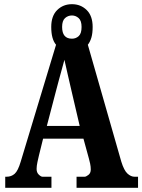

<svg xmlns="http://www.w3.org/2000/svg" viewBox="-20 -898 680 918"><path d="M5 0V-53H12Q34 -53 50 -67Q66 -81 79 -125L248 -684Q225 -711 225 -769Q225 -822 253.5 -850Q282 -878 324 -878Q366 -878 394.5 -850Q423 -822 423 -769Q423 -739 417 -718.5Q411 -698 400 -684L560 -125Q573 -83 589.5 -68Q606 -53 623 -53H640V0H346V-53H385Q391 -53 402.5 -61.5Q414 -70 414 -88Q414 -101 411 -115.5Q408 -130 405 -140L379 -235H186L166 -154Q163 -142 159 -123Q155 -104 155 -90Q155 -73 165.5 -63Q176 -53 183 -53H226V0ZM324 -713Q343 -713 356.5 -725.5Q370 -738 370 -769Q370 -799 356 -811.5Q342 -824 324 -824Q305 -824 291 -811.5Q277 -799 277 -769Q277 -713 324 -713ZM204 -296H361L322 -463Q314 -497 304.5 -539Q295 -581 288 -612Q283 -594 276 -568Q269 -542 261.5 -515Q254 -488 249 -468Z"/></svg>

Font: Noto Serif Ethiopic ExtraCondensed ExtraBold
Style: Regular
Weight: 800
Width: 2
Designer: Monotype Design Team
Foundry: Monotype Imaging Inc.
Version: Version 2.102; ttfautohint (v1.8.4.7-5d5b)